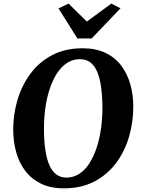

<svg xmlns="http://www.w3.org/2000/svg" viewBox="-20 -1016 772 1046"><path d="M328 10Q255.5 10 203.2 -15.5Q151 -41 117.5 -85.2Q84 -129.5 68 -187.2Q52 -245 52 -310Q52 -393.5 75.5 -472.5Q99 -551.5 146 -614.8Q193 -678 263.8 -715.5Q334.5 -753 429.5 -753Q502.5 -753 555 -727.8Q607.5 -702.5 640.8 -658Q674 -613.5 690 -556.8Q706 -500 706 -437Q706.5 -352 683.2 -272Q660 -192 612.8 -128.5Q565.5 -65 494.5 -27.5Q423.5 10 328 10ZM341.5 -48.5Q380.5 -48.5 412 -69Q443.5 -89.5 467 -126.2Q490.5 -163 506.5 -211.2Q522.5 -259.5 530.2 -315.2Q538 -371 538 -430Q537.5 -495 530.5 -544Q523.5 -593 509 -626.2Q494.5 -659.5 471.5 -676.5Q448.5 -693.5 416 -693.5Q377 -693.5 345.5 -673.2Q314 -653 290.5 -616.5Q267 -580 251 -532Q235 -484 227.2 -429Q219.5 -374 219.5 -316.5Q219.5 -250.5 226.8 -200.5Q234 -150.5 248.8 -116.8Q263.5 -83 286.8 -65.8Q310 -48.5 341.5 -48.5ZM401.5 -806.5 299 -970 353.5 -996.5Q378.5 -972 403.2 -947.5Q428 -923 453 -898.5Q486.5 -923 519.8 -947.5Q553 -972 586.5 -996.5L636.5 -971L479.5 -806.5Z"/></svg>

Font: Merriweather ExtraBold
Style: Italic
Weight: 800
Italic angle: -7.8°
Version: Version 2.101